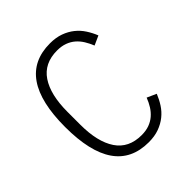

<svg xmlns="http://www.w3.org/2000/svg" viewBox="-196 -845 991 991"><g transform="rotate(-45 300.0 -349.0)"><path d="M324 12Q74 12 74 -349Q74 -710 324 -710Q367 -710 400 -698Q433 -686 458 -666Q483 -646 500.5 -619Q518 -592 530 -562L479 -539Q469 -564 455.5 -586Q442 -608 423.5 -624Q405 -640 380.5 -649Q356 -658 324 -658Q230 -658 184 -589.5Q138 -521 138 -396V-302Q138 -177 184 -108.5Q230 -40 324 -40Q356 -40 380.5 -49Q405 -58 423.5 -74Q442 -90 455.5 -111.5Q469 -133 479 -159L530 -136Q518 -106 500.5 -79Q483 -52 458 -32Q433 -12 400 0Q367 12 324 12Z"/></g></svg>

Font: IBM Plex Mono Light
Style: Regular
Weight: 300
Monospace: yes
Designer: Mike Abbink, Paul van der Laan, Pieter van Rosmalen
Foundry: Bold Monday
Version: Version 2.3